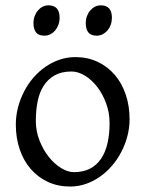

<svg xmlns="http://www.w3.org/2000/svg" viewBox="-20 -682 543 717"><path d="M389.2 -222.2Q389.2 -260.7 376.5 -295.7Q363.8 -330.6 343.3 -357.2Q322.8 -383.8 297.4 -399.4Q272 -415 247.1 -415Q210 -415 184.6 -400.9Q159.2 -386.7 143.3 -362.1Q127.4 -337.4 120.6 -303.7Q113.8 -270 113.8 -231Q113.8 -192.4 127.4 -157.5Q141.1 -122.6 162.1 -96.2Q183.1 -69.8 208.3 -54.4Q233.4 -39.1 255.9 -39.1Q290.5 -39.1 315.7 -52Q340.8 -64.9 357.2 -88.9Q373.5 -112.8 381.3 -146.5Q389.2 -180.2 389.2 -222.2ZM463.9 -236.8Q463.9 -204.6 455.6 -173.1Q447.3 -141.6 432.6 -113.8Q418 -85.9 397.5 -62.3Q377 -38.6 352.3 -21.5Q327.6 -4.4 299.8 5.1Q272 14.6 242.2 14.6Q195.8 14.6 158.4 -2.9Q121.1 -20.5 94.5 -51.3Q67.9 -82 53.5 -124.5Q39.1 -167 39.1 -216.8Q39.1 -249 47.1 -280.3Q55.2 -311.5 69.6 -339.6Q84 -367.7 104.2 -391.4Q124.5 -415 149.2 -432.1Q173.8 -449.2 202.1 -459Q230.5 -468.8 261.2 -468.8Q307.1 -468.8 344.5 -451.2Q381.8 -433.6 408.4 -402.6Q435.1 -371.6 449.5 -329.1Q463.9 -286.6 463.9 -236.8ZM397.9 -615.7Q397.9 -602.1 393.6 -589.8Q389.2 -577.6 381.6 -568.6Q374 -559.6 363.8 -554.2Q353.5 -548.8 341.3 -548.8Q319.3 -548.8 309.8 -561Q300.3 -573.2 300.3 -595.7Q300.3 -609.4 304.7 -621.6Q309.1 -633.8 316.9 -642.8Q324.7 -651.9 334.7 -657Q344.7 -662.1 356.4 -662.1Q397.9 -662.1 397.9 -615.7ZM202.6 -615.7Q202.6 -602.1 198.2 -589.8Q193.8 -577.6 186.3 -568.6Q178.7 -559.6 168.5 -554.2Q158.2 -548.8 146 -548.8Q124 -548.8 114.5 -561Q105 -573.2 105 -595.7Q105 -609.4 109.4 -621.6Q113.8 -633.8 121.6 -642.8Q129.4 -651.9 139.4 -657Q149.4 -662.1 161.1 -662.1Q202.6 -662.1 202.6 -615.7Z"/></svg>

Font: Akkhara
Style: Regular
Weight: 400
Designer: J. Victor Gaultney
Version: Version 1.00 June 13, 2006, initial release